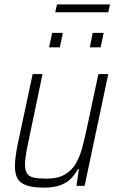

<svg xmlns="http://www.w3.org/2000/svg" viewBox="-20 -848 539 876"><path d="M181 8Q131 8 101.5 -2Q72 -12 60 -33.5Q48 -55 48 -90Q48 -110 51.5 -135.5Q55 -161 61 -191L129 -510H174L109 -199Q102 -166 98 -141Q94 -116 94 -98Q94 -71 103.5 -56.5Q113 -42 135 -37.5Q157 -33 193 -33Q243 -33 274.5 -51Q306 -69 324.5 -99.5Q343 -130 353.5 -168.5Q364 -207 373 -248L429 -510H474L366 0H329L340 -77H336Q324 -55 306 -35.5Q288 -16 258 -4Q228 8 181 8ZM390 -632 403 -698H453L439 -632ZM204 -632 218 -698H267L253 -632ZM232 -792 240 -828H482L474 -792Z"/></svg>

Font: Saira SemiCondensed ExtraLight
Style: Italic
Weight: 250
Width: 4
Italic angle: -12°
Designer: Hector Gatti with collaboration of the Omnibus-Type team
Foundry: Omnibus-Type
Version: Version 1.101